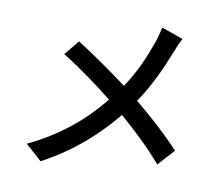

<svg xmlns="http://www.w3.org/2000/svg" viewBox="-86 -876 1172 1019"><g transform="rotate(10 500.0 -366.5)"><path d="M286 -623 220 -543C319 -482 423 -405 496 -346C398 -225 277 -121 107 -40L195 39C367 -53 487 -167 578 -278C661 -206 736 -135 808 -52L888 -140C819 -215 733 -293 644 -366C708 -460 756 -567 788 -650C796 -672 813 -711 824 -731L708 -772C703 -748 694 -712 686 -690C657 -608 620 -519 561 -432C481 -493 370 -570 286 -623Z"/></g></svg>

Font: GenYoGothic2 TW M
Style: Regular
Weight: 500
Version: Version 2.100;PS 2.1;hotconv 16.6.51;makeotf.lib2.5.65220 DE